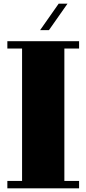

<svg xmlns="http://www.w3.org/2000/svg" viewBox="-20 -1024 470 1044"><path d="M410 -800H20V-760H100V-40H20V0H410V-40H330V-760H410ZM347 -1004H299L198 -860H246Z"/></svg>

Font: Kumar One
Style: Regular
Weight: 400
Designer: Parimal Parmar
Foundry: Indian Type Foundry
Version: Version 1.001;PS 1.001;hotconv 1.0.88;makeotf.lib2.5.647800